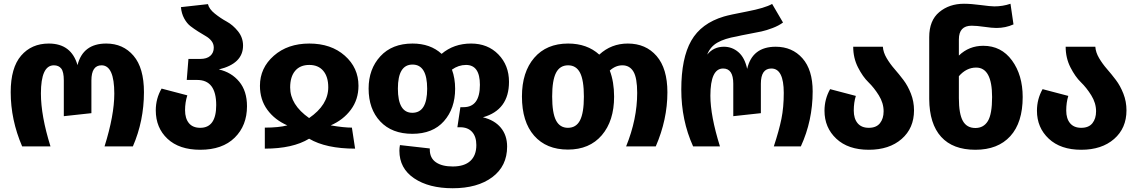

<svg xmlns="http://www.w3.org/2000/svg" viewBox="-20 -780 6054 1023"><path d="M98 0Q37 -142 37 -289Q37 -419 92.5 -483.5Q148 -548 240 -548Q360 -548 393 -433Q422 -548 546 -548Q636 -548 691.5 -483Q747 -418 747 -289Q747 -136 688 0H537Q589 -166 589 -281Q589 -432 521 -432Q467 -432 467 -351V-177L320 -161V-351Q320 -397 306.5 -414.5Q293 -432 267 -432Q198 -432 198 -282Q198 -163 249 0Z M1146 -410Q1213 -395 1254.5 -345Q1296 -295 1296 -214Q1296 -111 1230.5 -46.5Q1165 18 1047 18Q935 18 872.5 -40.5Q810 -99 810 -192Q810 -255 841 -308L978 -272Q966 -234 966 -193Q966 -149 986.5 -124Q1007 -99 1047 -99Q1132 -99 1132 -220Q1132 -354 1031 -354H975L984 -466H1047Q1082 -466 1100.5 -482.5Q1119 -499 1119 -526Q1119 -546 1107 -561.5Q1095 -577 1076.5 -587.5Q1058 -598 1036 -612Q1014 -626 995 -640.5Q976 -655 961.5 -681.5Q947 -708 944 -742L1088 -758Q1094 -732 1124.5 -707.5Q1155 -683 1188 -665Q1221 -647 1248 -613.5Q1275 -580 1275 -537Q1275 -441 1146 -410Z M1365 -323Q1365 -418 1439 -483Q1513 -548 1628 -548Q1744 -548 1817 -483.5Q1890 -419 1890 -323Q1890 -250 1849.5 -195.5Q1809 -141 1742 -112Q1811 -100 1855 -100L1872 12Q1717 12 1627 -41Q1540 12 1391 12V-100Q1465 -100 1511 -112Q1444 -141 1404.5 -195Q1365 -249 1365 -323ZM1526 -314Q1526 -222 1627 -151Q1729 -221 1729 -315Q1729 -371 1702.5 -402.5Q1676 -434 1628 -434Q1579 -434 1552.5 -402.5Q1526 -371 1526 -314Z M2553 -155Q2615 -140 2648.5 -99.5Q2682 -59 2682 1Q2682 105 2603 164Q2524 223 2392 223Q2265 223 2186.5 170Q2108 117 2108 23Q2108 8 2111 -7L2270 11V17Q2270 62 2302.5 84.5Q2335 107 2392 107Q2454 107 2486 77.5Q2518 48 2518 -7Q2518 -52 2495.5 -77Q2473 -102 2432 -102H2417L2433 -209H2450Q2537 -209 2537 -328Q2537 -434 2463 -434Q2423 -434 2388 -409Q2405 -363 2405 -307Q2405 -202 2345.5 -134.5Q2286 -67 2177 -67Q2068 -67 2006 -133Q1944 -199 1944 -308Q1944 -412 2006.5 -480Q2069 -548 2178 -548Q2273 -548 2333 -493Q2398 -548 2490 -548Q2579 -548 2635.5 -490Q2692 -432 2692 -344Q2692 -194 2553 -155ZM2177 -179Q2256 -179 2256 -307Q2256 -436 2178 -436Q2100 -436 2100 -308Q2100 -179 2177 -179Z M3325 -548Q3421 -548 3478.5 -481.5Q3536 -415 3536 -288Q3536 -143 3474 0H3316Q3375 -145 3375 -285Q3375 -365 3355 -398.5Q3335 -432 3296 -432Q3260 -432 3229 -404Q3252 -344 3252 -265Q3252 -136 3186.5 -59.5Q3121 17 3006 17Q2891 17 2826 -57Q2761 -131 2761 -266Q2761 -396 2826.5 -472Q2892 -548 3007 -548Q3108 -548 3173 -489Q3237 -548 3325 -548ZM3006 -99Q3050 -99 3070.5 -139Q3091 -179 3091 -265Q3091 -353 3070.5 -392.5Q3050 -432 3007 -432Q2963 -432 2942.5 -392Q2922 -352 2922 -266Q2922 -178 2942.5 -138.5Q2963 -99 3006 -99Z M3673 0Q3610 -139 3610 -303Q3610 -470 3663 -563Q3716 -656 3837 -692Q3867 -701 3961 -719Q4055 -737 4094 -759L4152 -660Q4129 -643 4096 -630.5Q4063 -618 4037.5 -612.5Q4012 -607 3969 -599Q3926 -591 3906 -586Q3841 -575 3802.5 -553Q3764 -531 3748 -489Q3782 -531 3837 -531Q3881 -531 3914.5 -502Q3948 -473 3961 -413Q3988 -531 4113 -531Q4201 -531 4255.5 -469.5Q4310 -408 4310 -293Q4310 -137 4247 0H4103Q4131 -85 4143.5 -146.5Q4156 -208 4156 -285Q4156 -415 4090 -415Q4034 -415 4034 -334V-177L3887 -161V-334Q3887 -415 3833 -415Q3765 -415 3765 -270Q3765 -163 3816 0Z M4684 -531Q4686 -501 4704 -470.5Q4722 -440 4746 -412.5Q4770 -385 4793.5 -354Q4817 -323 4833.5 -281Q4850 -239 4850 -192Q4850 -97 4784 -39.5Q4718 18 4609 18Q4499 18 4436 -41Q4373 -100 4373 -190Q4373 -252 4403 -305L4540 -269Q4529 -234 4529 -191Q4529 -148 4549.5 -123.5Q4570 -99 4609 -99Q4649 -99 4668.5 -123.5Q4688 -148 4688 -187Q4688 -231 4662.5 -272Q4637 -313 4607 -342Q4577 -371 4551.5 -421Q4526 -471 4526 -531Z M5219 -536Q5315 -536 5372 -458Q5429 -380 5429 -263Q5429 -127 5363 -54.5Q5297 18 5177 18Q5057 18 4994.5 -51Q4932 -120 4931 -252V-582Q4931 -671 4984.5 -715.5Q5038 -760 5116 -760Q5154 -760 5206 -753Q5258 -746 5278 -746Q5323 -746 5364 -760L5380 -650Q5338 -631 5289 -631Q5266 -631 5225 -637Q5184 -643 5157 -643Q5089 -643 5089 -570V-484Q5143 -536 5219 -536ZM5177 -98Q5221 -98 5243.5 -135Q5266 -172 5266 -263Q5266 -420 5181 -420Q5129 -420 5089 -374V-257Q5089 -174 5110 -136Q5131 -98 5177 -98Z M5816 -531Q5818 -501 5836 -470.5Q5854 -440 5878 -412.5Q5902 -385 5925.5 -354Q5949 -323 5965.5 -281Q5982 -239 5982 -192Q5982 -97 5916 -39.5Q5850 18 5741 18Q5631 18 5568 -41Q5505 -100 5505 -190Q5505 -252 5535 -305L5672 -269Q5661 -234 5661 -191Q5661 -148 5681.5 -123.5Q5702 -99 5741 -99Q5781 -99 5800.5 -123.5Q5820 -148 5820 -187Q5820 -231 5794.5 -272Q5769 -313 5739 -342Q5709 -371 5683.5 -421Q5658 -471 5658 -531Z"/></svg>

Font: FiraGO
Style: Bold
Weight: 700
Designer: bBox Type
Foundry: bBox Type GmbH
Version: Version 1.001;PS 001.001;hotconv 1.0.88;makeotf.lib2.5.64775